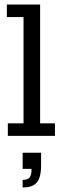

<svg xmlns="http://www.w3.org/2000/svg" viewBox="-20 -603 282 852"><path d="M14.8 0V-55.6H84.4V-527.4H10.4V-583H158V-55.6H223.9V0ZM80.5 228.9V195.3Q103 195.3 111.5 184.5Q120 173.8 120 146.3H80.5V74.9H162.3V133.4Q162.3 163.5 155.1 185.2Q147.8 207 130.2 217.9Q112.5 228.9 80.5 228.9Z"/></svg>

Font: Rokkitt SemiBold
Style: Regular
Weight: 600
Designer: Vernon Adams
Foundry: Vernon Adams
Version: Version 3.103